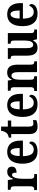

<svg xmlns="http://www.w3.org/2000/svg" viewBox="1389 -2089 710 3528"><g transform="rotate(-90 1744.0 -325.0)"><path d="M16 0H310V-51H282C248 -51 223 -59 223 -118V-275C223 -360 246 -459 294 -459C327 -459 335 -431 335 -376C405 -376 446 -404 446 -461C446 -512 418 -547 353 -547C283 -547 247 -507 220 -436H216L199 -536H21V-485H24C62 -485 85 -476 85 -417V-123C85 -60 59 -51 20 -51H16Z M728 10C856 10 907 -52 907 -102C907 -124 894 -138 877 -144C857 -97 821 -60 761 -60C682 -60 641 -121 639 -259H924V-307C924 -465 846 -548 718 -548C579 -548 500 -453 500 -265C500 -91 577 10 728 10ZM788 -319H641C642 -428 673 -487 721 -487C769 -487 788 -423 788 -319Z M1182 10C1240 10 1282 -4 1301 -13V-75C1282 -70 1261 -67 1238 -67C1196 -67 1182 -93 1182 -156V-474H1293V-536H1182V-660H1106C1097 -612 1084 -583 1067 -563C1049 -541 1020 -522 979 -520V-474H1044V-147C1044 -31 1094 10 1182 10Z M1587 10C1715 10 1766 -52 1766 -102C1766 -124 1753 -138 1736 -144C1716 -97 1680 -60 1620 -60C1541 -60 1500 -121 1498 -259H1783V-307C1783 -465 1705 -548 1577 -548C1438 -548 1359 -453 1359 -265C1359 -91 1436 10 1587 10ZM1647 -319H1500C1501 -428 1532 -487 1580 -487C1628 -487 1647 -423 1647 -319Z M1836 0H2107V-51H2103C2065 -51 2043 -59 2043 -116V-311C2043 -393 2061 -469 2119 -469C2168 -469 2183 -418 2183 -333V0H2381V-51H2377C2338 -51 2320 -60 2320 -122V-354C2320 -490 2270 -548 2177 -548C2107 -548 2070 -519 2044 -463H2040L2028 -536H1841V-485H1845C1883 -485 1906 -476 1906 -420V-120C1906 -60 1881 -51 1842 -51H1836Z M2632 10C2693 10 2735 -14 2763 -73H2768L2788 0H2965V-51H2957C2924 -51 2900 -56 2900 -115V-536H2704V-485H2707C2741 -485 2763 -479 2763 -420V-225C2763 -131 2740 -70 2686 -70C2636 -70 2623 -117 2623 -210V-536H2426V-485H2429C2471 -485 2485 -473 2485 -416V-187C2485 -52 2530 10 2632 10Z M3255 10C3383 10 3434 -52 3434 -102C3434 -124 3421 -138 3404 -144C3384 -97 3348 -60 3288 -60C3209 -60 3168 -121 3166 -259H3451V-307C3451 -465 3373 -548 3245 -548C3106 -548 3027 -453 3027 -265C3027 -91 3104 10 3255 10ZM3315 -319H3168C3169 -428 3200 -487 3248 -487C3296 -487 3315 -423 3315 -319Z"/></g></svg>

Font: Noto Serif Condensed
Style: Bold
Weight: 700
Width: 3
Designer: Monotype Design Team
Foundry: Monotype Imaging Inc.
Version: Version 2.015